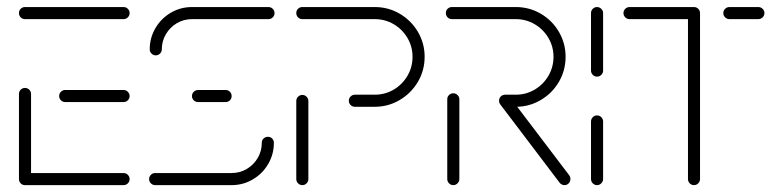

<svg xmlns="http://www.w3.org/2000/svg" viewBox="-20 -539 2270 559"><path d="M35.2 -18.1V-265.6Q35.2 -273 40.4 -278Q45.6 -283 52.6 -283Q60 -283 65.2 -277.8Q70.4 -272.6 70.4 -265.6V-18.1ZM357.4 -17.8Q357.4 -10.4 352.2 -5.2Q347 0 340 0H52.6Q45.2 0 40.2 -5.2Q35.2 -10.4 35.2 -17.8Q35.2 -25.2 40.4 -30.2Q45.6 -35.2 52.6 -35.2H340Q347 -35.2 352.2 -30Q357.4 -24.8 357.4 -17.8ZM152.2 -259.3Q152.2 -266.7 157.4 -271.9Q162.6 -277 169.6 -277H340Q347 -277 352.2 -271.7Q357.4 -266.3 357.4 -259.3Q357.4 -252.2 352.2 -247Q347 -241.9 340 -241.9H169.6Q162.6 -241.9 157.4 -247Q152.2 -252.2 152.2 -259.3ZM35.2 -501.1Q35.2 -508.5 40.4 -513.5Q45.6 -518.5 52.6 -518.5H340Q347 -518.5 352.2 -513.3Q357.4 -508.1 357.4 -501.1Q357.4 -493.7 352.2 -488.5Q347 -483.3 340 -483.3H52.6Q45.2 -483.3 40.2 -488.5Q35.2 -493.7 35.2 -501.1Z M760 -140.7Q767.4 -140.7 772.4 -135.7Q777.4 -130.7 777.4 -123.3Q777.4 -90 760.9 -61.7Q744.4 -33.3 716.1 -16.7Q687.8 0 654.4 0H431.9Q424.4 0 419.3 -5.2Q414.1 -10.4 414.1 -17.8Q414.1 -24.8 419.3 -30Q424.4 -35.2 431.9 -35.2H654.4Q678.1 -35.2 698.3 -47Q718.5 -58.9 730.4 -79.1Q742.2 -99.3 742.2 -123.3Q742.2 -130.7 747.4 -135.7Q752.6 -140.7 760 -140.7ZM654.4 -259.3Q654.4 -252.2 649.4 -247Q644.4 -241.9 637 -241.9H556.7Q549.3 -241.9 544.1 -247Q538.9 -252.2 538.9 -259.3Q538.9 -266.7 544.3 -271.9Q549.6 -277 556.7 -277H637Q644.1 -277 649.3 -271.9Q654.4 -266.7 654.4 -259.3ZM433.3 -377.8Q426.3 -377.8 421.1 -383Q415.9 -388.1 415.9 -395.2Q415.9 -428.5 432.4 -456.9Q448.9 -485.2 477.2 -501.9Q505.6 -518.5 538.9 -518.5H761.5Q768.9 -518.5 774.1 -513.3Q779.3 -508.1 779.3 -501.1Q779.3 -493.7 774.1 -488.5Q768.9 -483.3 761.5 -483.3H538.9Q515.2 -483.3 495 -471.5Q474.8 -459.6 463 -439.4Q451.1 -419.3 451.1 -395.2Q451.1 -388.1 445.9 -383Q440.7 -377.8 433.3 -377.8Z M860.4 0Q853 0 847.8 -5.2Q842.6 -10.4 842.6 -17.8V-244.8Q842.6 -252.2 847.8 -257.4Q853 -262.6 860.4 -262.6Q867.4 -262.6 872.6 -257.4Q877.8 -252.2 877.8 -244.8V-17.8Q877.8 -10.4 872.6 -5.2Q867.4 0 860.4 0ZM995.6 -245.9Q995.6 -253 1000.7 -258.1Q1005.9 -263.3 1013.3 -263.3H1071.1Q1101.1 -263.3 1126.3 -278.1Q1151.5 -293 1166.3 -318.3Q1181.1 -343.7 1181.1 -373.7Q1181.1 -403.3 1166.3 -428.5Q1151.5 -453.7 1126.3 -468.5Q1101.1 -483.3 1071.1 -483.3H860Q852.6 -483.3 847.6 -488.5Q842.6 -493.7 842.6 -501.1Q842.6 -508.5 847.8 -513.5Q853 -518.5 860 -518.5H1071.1Q1110.4 -518.5 1143.7 -499.1Q1177 -479.6 1196.7 -446.3Q1216.3 -413 1216.3 -373.7Q1216.3 -334.1 1196.7 -300.7Q1177 -267.4 1143.7 -247.8Q1110.4 -228.1 1071.1 -228.1H1013.3Q1005.9 -228.1 1000.7 -233.3Q995.6 -238.5 995.6 -245.9Z M1299.6 0Q1292.6 0 1287.4 -5.2Q1282.2 -10.4 1282.2 -17.8V-250Q1282.2 -257.4 1287.4 -262.4Q1292.6 -267.4 1299.6 -267.4Q1307 -267.4 1312.2 -262.2Q1317.4 -257 1317.4 -250V-17.8Q1317.4 -10.7 1312.2 -5.4Q1307 0 1299.6 0ZM1640.7 -17.8Q1640.7 -10.4 1635.7 -5.2Q1630.7 0 1623.3 0Q1619.3 0 1615.6 -1.9Q1611.9 -3.7 1609.6 -6.7L1436.7 -234.8Q1433 -239.6 1433 -245.6Q1433 -253 1438.1 -258Q1443.3 -263 1450.7 -263Q1459.6 -263 1464.8 -255.9L1637.4 -28.5Q1640.7 -24.1 1640.7 -17.8ZM1433 -245.9Q1433 -253.3 1438.1 -258.3Q1443.3 -263.3 1450.7 -263.3H1481.9Q1511.5 -263.3 1536.7 -278.1Q1561.9 -293 1576.7 -318.3Q1591.5 -343.7 1591.5 -373.7Q1591.5 -403.3 1576.7 -428.5Q1561.9 -453.7 1536.7 -468.5Q1511.5 -483.3 1481.9 -483.3H1295.6Q1288.1 -483.3 1283.1 -488.5Q1278.1 -493.7 1278.1 -501.1Q1278.1 -508.5 1283.3 -513.5Q1288.5 -518.5 1295.6 -518.5H1481.9Q1521.1 -518.5 1554.4 -499.1Q1587.8 -479.6 1607.2 -446.3Q1626.7 -413 1626.7 -373.7Q1626.7 -334.1 1607.2 -300.7Q1587.8 -267.4 1554.4 -247.8Q1521.1 -228.1 1481.9 -228.1H1450.7Q1443.3 -228.1 1438.1 -233.3Q1433 -238.5 1433 -245.9Z M1718.1 0Q1711.1 0 1705.9 -5.2Q1700.7 -10.4 1700.7 -17.8V-185.2Q1700.7 -192.6 1705.9 -197.8Q1711.1 -203 1718.1 -203Q1725.6 -203 1730.7 -197.8Q1735.9 -192.6 1735.9 -185.2V-17.8Q1735.9 -10.7 1730.7 -5.4Q1725.6 0 1718.1 0ZM1718.1 -315.9Q1711.1 -315.9 1705.9 -321.1Q1700.7 -326.3 1700.7 -333.3V-501.1Q1700.7 -508.1 1705.9 -513.3Q1711.1 -518.5 1718.1 -518.5Q1725.2 -518.5 1730.6 -513.3Q1735.9 -508.1 1735.9 -501.1V-333.3Q1735.9 -326.3 1730.7 -321.1Q1725.6 -315.9 1718.1 -315.9Z M2018.1 -502.2V-17.8Q2018.1 -10.7 2013 -5.4Q2007.8 0 2000.4 0Q1993.3 0 1988.1 -5.2Q1983 -10.4 1983 -17.8V-502.2ZM1795.2 -501.1Q1795.2 -508.1 1800.4 -513.3Q1805.6 -518.5 1813 -518.5H2000.4Q2007.8 -518.5 2013 -513.3Q2018.1 -508.1 2018.1 -501.1Q2018.1 -493.7 2013 -488.5Q2007.8 -483.3 2000.4 -483.3H1813Q1805.6 -483.3 1800.4 -488.5Q1795.2 -493.7 1795.2 -501.1ZM2085.9 -501.1Q2085.9 -508.1 2091.1 -513.3Q2096.3 -518.5 2103.7 -518.5H2187.8Q2195.2 -518.5 2200.4 -513.3Q2205.6 -508.1 2205.6 -501.1Q2205.6 -493.7 2200.4 -488.5Q2195.2 -483.3 2187.8 -483.3H2103.7Q2096.3 -483.3 2091.1 -488.5Q2085.9 -493.7 2085.9 -501.1Z"/></svg>

Font: 26F Galaxy Hebrew Light
Style: Regular
Weight: 300
Designer: C₂₉H₂₅N₃O₅
Version: Version 1.000